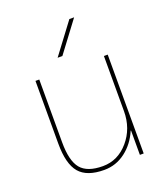

<svg xmlns="http://www.w3.org/2000/svg" viewBox="-139 -845 816 949"><g transform="rotate(-20 268.5 -370.0)"><path d="M243 -590H218L338 -750H363ZM436 -128H434Q408 -66 358 -28Q308 10 246 10Q155 10 115.5 -36.5Q76 -83 76 -190V-520H96V-190Q96 -92 130 -51Q164 -10 246 -10Q325 -10 380.5 -74.5Q436 -139 436 -230V-520H456V0H436Z"/></g></svg>

Font: Mplus 1p Thin
Style: Regular
Weight: 250
Version: Version 1.061